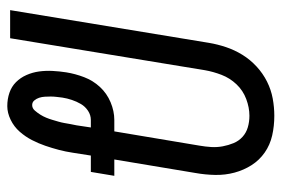

<svg xmlns="http://www.w3.org/2000/svg" viewBox="-146 -638 791 540"><g transform="rotate(90 250.0 -367.5)"><path d="M278 8Q258 8 240.5 2Q223 -4 210.5 -16.5Q198 -29 190.5 -46Q183 -63 180.5 -81.5Q178 -100 179 -119.5Q180 -139 183 -158Q187 -183 196.5 -208Q206 -233 224 -252.5Q242 -272 267 -282.5Q292 -293 317 -293H349L389 -532Q392 -549 393 -565.5Q394 -582 391 -598Q388 -614 382 -628.5Q376 -643 364.5 -653.5Q353 -664 337.5 -668.5Q322 -673 305 -673Q282 -673 258 -664Q234 -655 216.5 -636.5Q199 -618 190 -594.5Q181 -571 177 -548L87 0H8L100 -559Q104 -583 112 -607Q120 -631 133.5 -653Q147 -675 166.5 -693Q186 -711 209 -722.5Q232 -734 256.5 -738.5Q281 -743 305 -743Q334 -743 360.5 -737Q387 -731 408.5 -716Q430 -701 444 -679Q458 -657 465 -631Q472 -605 471.5 -577Q471 -549 466 -521L428 -293H474L463 -227H417L409 -176Q406 -156 401 -137Q396 -118 389.5 -99Q383 -80 373.5 -61.5Q364 -43 350 -27Q336 -11 316.5 -1.5Q297 8 278 8ZM275 -62Q284 -62 290.5 -69.5Q297 -77 302 -85Q307 -93 310.5 -101.5Q314 -110 316.5 -118.5Q319 -127 321.5 -135.5Q324 -144 325.5 -152.5Q327 -161 328.5 -169.5Q330 -178 332 -187L338 -227H317Q303 -227 291 -219Q279 -211 272 -199Q265 -187 260.5 -173.5Q256 -160 254 -147Q253 -139 252 -130.5Q251 -122 251 -114Q251 -106 251.5 -97.5Q252 -89 254.5 -81.5Q257 -74 262 -68Q267 -62 275 -62Z"/></g></svg>

Font: Iosevka Fixed
Style: Italic
Weight: 400
Italic angle: -9°
Monospace: yes
Designer: Belleve Invis
Foundry: Belleve Invis
Version: Version 33.2.4